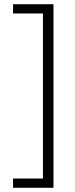

<svg xmlns="http://www.w3.org/2000/svg" viewBox="-20 -769 358 912"><path d="M42 123V79H184V-705H42V-749H234V123Z"/></svg>

Font: Cairo Light
Style: Regular
Weight: 300
Designer: Mohamed Gaber, the designers of Titillium
Foundry: Kief Type Foundry
Version: Version 2.009; ttfautohint (v1.5.33-1714) -l 8 -r 50 -G 200 